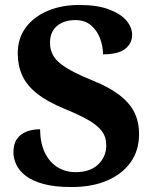

<svg xmlns="http://www.w3.org/2000/svg" viewBox="-20 -744 619 774"><path d="M268.5 10Q200.9 10 155.6 -2.3Q110.2 -14.6 83.5 -35.4Q56.8 -56.1 45.4 -81Q34.1 -105.8 34.1 -129.8Q34.1 -164.3 49 -184.6Q63.8 -204.8 88 -213.9Q112.1 -222.9 141.5 -222.9Q142.3 -166.3 161.2 -127.8Q180.2 -89.2 212.4 -69.6Q244.5 -50 284.6 -50Q343.5 -50 376 -81.4Q408.4 -112.7 408.4 -158Q408.4 -192.1 389.9 -216.2Q371.3 -240.2 334.3 -261.1Q297.4 -281.9 241.3 -304.8Q171.1 -333.7 129.6 -366.6Q88 -399.5 69.7 -439.7Q51.5 -479.9 51.5 -528.5Q51.5 -589.6 84 -633.2Q116.6 -676.9 172.8 -700.5Q228.9 -724 299.5 -724Q371.6 -724 418.9 -706.3Q466.2 -688.5 489.4 -661.3Q512.6 -634 512.6 -603.9Q512.6 -569 484.7 -547Q456.8 -525 395.3 -525Q395.3 -557.7 383.3 -589.3Q371.4 -620.9 346.9 -641.9Q322.4 -663 283.9 -663Q238 -663 209.8 -639.5Q181.6 -616.1 181.6 -571Q181.6 -542.6 195.2 -518.9Q208.8 -495.2 245.5 -471.9Q282.1 -448.7 349.3 -421.2Q418.2 -393.7 460.3 -361.7Q502.4 -329.8 521.5 -291.3Q540.6 -252.9 540.6 -203.2Q540.6 -138.6 507.4 -90.9Q474.2 -43.2 412.9 -16.6Q351.6 10 268.5 10Z"/></svg>

Font: Noto Serif Malayalam
Style: Regular
Weight: 400
Designer: Indian type Foundry, Jelle Bosma, Monotype Design Team
Foundry: Monotype Imaging Inc.
Version: Version 2.103